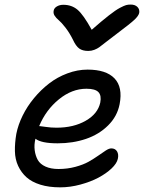

<svg xmlns="http://www.w3.org/2000/svg" viewBox="-20 -803 624 833"><path d="M546.9 -783.2Q565.9 -783.2 576.2 -772.9Q586.4 -762.7 584 -747.1Q581.5 -734.9 564 -718Q546.4 -701.2 485.8 -655.8Q465.8 -641.1 442.4 -622.6Q418.9 -604 410.4 -597.9Q401.9 -591.8 389.4 -586.9Q377 -582 362.8 -582Q338.4 -582 323.7 -592.5Q309.1 -603 295.9 -631.8Q281.2 -661.1 263.7 -683.6Q246.1 -706.1 234.9 -715.3Q223.6 -724.6 217 -734.9Q210.4 -745.1 212.9 -756.8Q214.8 -768.1 226.8 -775.1Q238.8 -782.2 254.9 -782.2Q291 -782.2 316.4 -760.7Q341.8 -739.3 377.9 -673.8Q421.9 -712.4 451.9 -735.8Q481.9 -759.3 500 -768.8Q518.1 -778.3 526.9 -780.8Q535.6 -783.2 546.9 -783.2ZM241.2 9.8Q192.4 9.8 155.3 -1.7Q118.2 -13.2 95.2 -33.7Q72.3 -54.2 58.8 -83Q45.4 -111.8 44.7 -147Q43.9 -182.1 50.8 -222.2Q58.6 -261.7 78.4 -301.8Q98.1 -341.8 127.7 -377.4Q157.2 -413.1 192.9 -440.7Q228.5 -468.3 272.2 -484.6Q315.9 -501 359.9 -501Q440.4 -501 476.8 -462.9Q513.2 -424.8 499 -351.1Q488.8 -298.3 449.2 -259Q409.7 -219.7 353 -200.4Q296.4 -181.2 230 -181.2Q158.7 -181.2 133.8 -201.2Q127.4 -174.8 130.6 -150.9Q133.8 -127 144 -108.9Q154.3 -90.8 177.5 -80.3Q200.7 -69.8 233.9 -69.8Q272.5 -69.8 306.9 -79.1Q341.3 -88.4 364.3 -101.3Q387.2 -114.3 405.8 -127.4Q424.3 -140.6 438.7 -149.9Q453.1 -159.2 462.9 -159.2Q480 -159.2 487.8 -146.2Q495.6 -133.3 491.2 -113.8Q486.8 -93.8 463.9 -72Q440.9 -50.3 407 -32.2Q373 -14.2 328.6 -2.2Q284.2 9.8 241.2 9.8ZM151.9 -255.9Q156.2 -255.9 178.7 -252.4Q201.2 -249 225.1 -249Q299.3 -249 351.8 -279.1Q404.3 -309.1 415 -357.9Q420.9 -388.7 407 -403.3Q393.1 -418 355 -418Q292 -418 235.6 -372.1Q179.2 -326.2 149.9 -255.9Z"/></svg>

Font: Shantell Sans Normal
Style: Italic
Weight: 400
Italic angle: -11.31°
Designer: Stephen Nixon, Anya Danilova, Shantell Martin
Foundry: Arrow Type
Version: Version 1.006;[559af2be0]